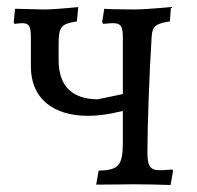

<svg xmlns="http://www.w3.org/2000/svg" viewBox="-20 -525 561 547"><path d="M471 -42C463 -42 448 -40 436 -40C408 -40 400 -51 400 -91C400 -163 405 -308 412 -420C414 -450 423 -458 464 -464L467 -505C414 -500 380 -498 363 -498C336 -498 282 -499 277 -500L271 -462L274 -457C287 -458 296 -459 301 -459C325 -459 330 -450 330 -417V-257L258 -242C184 -243 147 -281 147 -354V-399C147 -449 154 -457 199 -464L203 -505C165 -501 125 -498 107 -498L23 -500L19 -462L21 -457C30 -458 39 -459 43 -459C63 -459 68 -450 68 -419V-335C68 -245 131 -195 231 -195C261 -195 294 -200 330 -209V-119C330 -54 318 -40 261 -39L254 1C304 1 345 0 360 0C389 0 437 1 466 2L473 -38Z"/></svg>

Font: Alegreya SC
Style: Regular
Weight: 400
Designer: Juan Pablo del Peral
Foundry: Huerta Tipografica
Version: Version 2.007;PS 002.007;hotconv 1.0.88;makeotf.lib2.5.64775